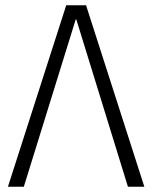

<svg xmlns="http://www.w3.org/2000/svg" viewBox="-20 -705 575 725"><path d="M70 0H10L230 -685H305L525 0H463L268 -632H266Z"/></svg>

Font: Jldddboxgfspflltxgxzjzlszac
Style: Regular
Weight: 300
Designer: Carrois Corporate & Edenspiekermann
Foundry: Carrois Corporate GbR & Edenspiekermann AG
Version: Version 2.001